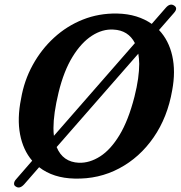

<svg xmlns="http://www.w3.org/2000/svg" viewBox="-20 -772 794 844"><path d="M49.5 48Q41 43.5 41.8 34Q42.5 24.5 52 14.5L121.5 -65.5Q81.5 -112 68.2 -181.5Q55 -251 72.5 -337.5Q86 -417.5 123.8 -486.2Q161.5 -555 217.8 -606.5Q274 -658 344.5 -686Q415 -714 495 -712.5Q541 -711.5 579 -699.8Q617 -688 647 -667L708.5 -737.5Q727.5 -759.5 745.5 -747.5Q763.5 -736 744.5 -715L679 -640Q722 -594.5 737.2 -526.5Q752.5 -458.5 737 -375.5Q716.5 -256.5 655.2 -168Q594 -79.5 504 -31.8Q414 16 307.5 13Q214 11 152 -37L86.5 38Q66.5 60 49.5 48ZM215 -209Q215 -191 217 -175L573 -582.5Q544 -639 478.5 -642Q430.5 -645 383.8 -614.8Q337 -584.5 298.8 -522.2Q260.5 -460 237.5 -365.5Q226 -318 220.5 -279Q215 -240 215 -209ZM327 -56.5Q374 -55 420.2 -84.5Q466.5 -114 505.5 -178.5Q544.5 -243 571 -346.5Q582 -390 587 -426Q592 -462 592 -491.5Q591.5 -515 588 -536L229 -125.5Q256 -59.5 327 -56.5Z"/></svg>

Font: Fraunces 72pt SuperSoft SemiBold
Style: Italic
Weight: 600
Italic angle: -16°
Version: Version 1.000;[b76b70a41]